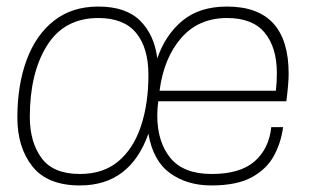

<svg xmlns="http://www.w3.org/2000/svg" viewBox="-20 -558 953 586"><path d="M224 -27Q295 -27 341 -65.5Q387 -104 410 -172.5Q433 -241 433 -329Q433 -412 395.5 -457.5Q358 -503 280 -503Q176 -503 123.5 -419Q71 -335 71 -201Q71 -125 106.5 -76Q142 -27 224 -27ZM822 -281Q825 -309 825 -335Q825 -413 788 -458Q751 -503 673 -503Q586 -503 533 -442Q480 -381 467 -281ZM625 8Q551 8 499 -29.5Q447 -67 433 -150Q377 8 224 8Q125 8 79 -50Q33 -108 33 -199Q33 -299 61.5 -375.5Q90 -452 145 -495Q200 -538 280 -538Q364 -538 407.5 -495Q451 -452 460 -380Q485 -452 537 -495Q589 -538 673 -538Q861 -538 861 -333Q861 -304 854 -249H463Q460 -226 460 -206Q460 -125 500 -76Q540 -27 626 -27Q713 -27 757 -65.5Q801 -104 808 -170H844Q838 -123 816 -82.5Q794 -42 748.5 -17Q703 8 625 8Z"/></svg>

Font: Tanohe Sans ExtraLight
Style: Italic
Weight: 200
Designer: Village Type and Design LLC & Cristiano Sobral
Foundry: Cooper Hewitt Smithsonian Design Museum
Version: Version 1.00;September 29, 2021;FontCreator 13.0.0.2655 64-b